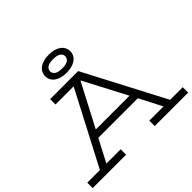

<svg xmlns="http://www.w3.org/2000/svg" viewBox="-226 -1145 1385 1385"><g transform="rotate(-45 467.0 -452.5)"><path d="M216.8 -670.9H502.9L825.2 -55.2H954.1V0H612.8V-55.2H757.8L668.9 -228H265.1L174.8 -55.2H320.8V0H-20V-55.2H108.9L401.9 -616.2H216.8ZM466.8 -611.8 294.9 -283.2H639.2ZM308.1 -813Q308.1 -834 317.1 -851.1Q326.2 -868.2 343 -880.1Q359.9 -892.1 383.5 -898.4Q407.2 -904.8 436 -904.8Q464.4 -904.8 488 -898.4Q511.7 -892.1 528.6 -880.1Q545.4 -868.2 554.7 -851.1Q564 -834 564 -813Q564 -791.5 554.7 -774.4Q545.4 -757.3 528.6 -745.4Q511.7 -733.4 488 -727.1Q464.4 -720.7 436 -720.7Q407.2 -720.7 383.5 -727.1Q359.9 -733.4 343 -745.4Q326.2 -757.3 317.1 -774.4Q308.1 -791.5 308.1 -813ZM357.9 -813Q357.9 -792.5 376.2 -779.1Q394.5 -765.6 436 -765.6Q477.1 -765.6 494.9 -779.1Q512.7 -792.5 512.7 -813Q512.7 -832.5 494.9 -846.2Q477.1 -859.9 436 -859.9Q394.5 -859.9 376.2 -846.2Q357.9 -832.5 357.9 -813Z"/></g></svg>

Font: Stint Ultra Expanded
Style: Regular
Weight: 400
Width: 7
Designer: Astigmatic (AOETI)
Foundry: Astigmatic (AOETI)
Version: Version 1.000